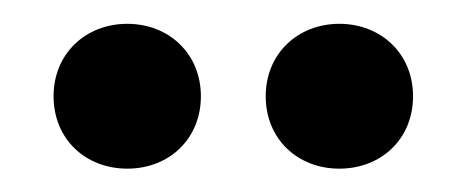

<svg xmlns="http://www.w3.org/2000/svg" viewBox="-20 -654 394 162"><path d="M87.4 -511.7C122.5 -511.7 149.5 -536.6 149.5 -572.8C149.5 -608.7 122.5 -633.9 87.4 -633.9C52.2 -633.9 25.2 -608.7 25.2 -572.8C25.2 -536.6 52.2 -511.7 87.4 -511.7ZM204.2 -572.8C204.2 -536.6 231.2 -511.7 266.3 -511.7C301.5 -511.7 328.5 -536.6 328.5 -572.8C328.5 -608.7 301.5 -633.9 266.3 -633.9C231.2 -633.9 204.2 -608.7 204.2 -572.8Z"/></svg>

Font: Margiela Serif Semibold
Style: Regular
Weight: 600
Designer: Andreas Faust, Stefan Endress
Version: Version 1.002;FEAKit 1.0